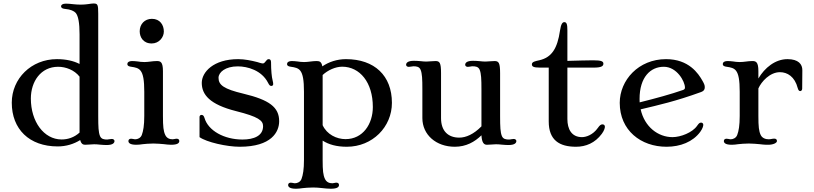

<svg xmlns="http://www.w3.org/2000/svg" viewBox="-20 -852 4789 1130"><path d="M49.3 -247.6C49.3 -92.3 151.9 9.8 319.8 9.8C369.1 9.8 415 -4.4 452.1 -27.8C457.5 -6.3 467.8 0 480.5 0C490.7 0 500.5 -0.5 509.3 -1.5C517.6 -2 525.4 -2.9 533.7 -2.9C541.5 -2.9 555.7 -2.4 570.3 -0.5C584.5 1 598.1 1.5 608.4 1.5C644 1.5 653.8 -10.7 653.8 -22C653.8 -28.8 647.5 -34.2 638.2 -34.2C633.3 -34.2 629.4 -33.7 625 -32.7C620.1 -31.7 615.2 -30.8 610.8 -30.8C593.3 -30.8 576.2 -32.7 568.4 -51.8C559.6 -73.7 558.1 -105 558.1 -168.5V-771.5C558.1 -826.2 554.7 -831.5 529.8 -831.5C521 -831.5 511.2 -829.6 500.5 -828.1C487.3 -826.2 472.2 -824.7 455.6 -824.7C438.5 -824.7 420.4 -826.2 408.2 -827.6C394.5 -829.1 381.3 -830.6 367.7 -830.6C348.1 -830.6 339.4 -823.2 339.4 -815.4C339.4 -803.7 352.1 -800.3 364.7 -799.3C394.5 -796.9 416 -787.1 425.8 -775.9C440.9 -757.3 448.2 -716.8 448.2 -650.4V-475.6C412.6 -493.7 368.7 -503.9 314.9 -503.9C163.6 -503.9 49.3 -389.2 49.3 -247.6ZM161.6 -272C161.6 -371.6 219.7 -459 322.3 -459C367.2 -459 418 -439.9 448.2 -400.9V-71.8C417.5 -43.5 378.9 -30.8 341.8 -31.2C238.3 -31.7 161.6 -136.2 161.6 -272Z M873 -596.2C916 -596.2 944.3 -632.3 944.3 -666.5C944.3 -704.6 921.9 -741.2 874 -741.2C831.1 -741.2 802.2 -709.5 802.2 -668C802.2 -633.3 822.8 -596.2 873 -596.2ZM735.8 -22C735.8 -12.2 743.2 0 782.2 0C795.9 0 806.6 -1.5 819.8 -3.4C829.6 -4.9 862.8 -7.3 882.8 -7.3C902.3 -7.3 931.6 -4.9 946.8 -3.4C958.5 -2.4 967.8 0 986.8 0C1026.4 0 1035.2 -10.7 1035.2 -22C1035.2 -31.2 1029.3 -35.6 1019.5 -35.6C1015.1 -35.6 1010.7 -34.7 1006.8 -33.7C1002.9 -32.7 999.5 -32.2 995.6 -32.2C977.5 -32.2 961.4 -39.1 952.6 -57.6C941.9 -80.1 939 -106.4 939 -169.9V-433.1C939 -488.3 924.3 -492.7 902.8 -492.7C889.6 -492.7 877.4 -491.2 865.7 -489.7C853.5 -488.3 841.8 -486.8 829.6 -486.8C810.1 -486.8 803.2 -488.8 791.5 -490.2C780.3 -491.7 766.1 -492.7 758.8 -492.7C735.4 -492.7 729.5 -482.9 729.5 -475.1C729.5 -463.4 741.7 -460.4 752.4 -459C775.9 -455.6 794.9 -452.1 807.6 -435.5C822.3 -416.5 829.1 -380.4 829.1 -312V-169.9C829.1 -113.3 823.2 -80.6 814.5 -57.6C807.6 -39.6 790 -32.2 775.9 -32.2C772 -32.2 767.6 -33.2 763.2 -34.2C759.3 -35.2 755.4 -35.6 752 -35.6C742.7 -35.6 735.8 -31.2 735.8 -22Z M1154.3 -44.9C1195.8 -15.1 1314.9 11.7 1390.6 11.7C1578.1 11.7 1623 -75.7 1623 -138.7C1623 -221.2 1564.9 -264.2 1412.1 -300.8C1297.4 -328.1 1266.1 -351.6 1266.1 -394C1266.1 -426.3 1305.7 -461.4 1379.4 -461.4C1436.5 -461.4 1520 -438.5 1557.6 -364.7C1564.9 -350.1 1569.3 -346.2 1577.1 -346.2C1582 -346.2 1587.9 -349.1 1587.9 -356.9C1587.9 -360.4 1587.4 -368.7 1584.5 -378.9C1579.1 -398.4 1575.2 -439 1575.2 -485.8C1575.2 -498.5 1569.8 -503.9 1561.5 -503.9C1553.2 -503.9 1548.8 -497.6 1543.9 -491.2C1539.1 -484.9 1533.7 -478.5 1527.3 -478.5C1518.6 -478.5 1499.5 -485.4 1494.1 -486.8C1459.5 -495.6 1419.4 -503.9 1381.8 -503.9C1235.8 -503.9 1167.5 -427.2 1167.5 -364.3C1167.5 -295.9 1212.9 -237.3 1370.1 -197.8C1500 -165 1528.3 -143.1 1528.3 -109.4C1528.3 -52.7 1474.6 -30.8 1407.2 -30.8C1299.3 -30.8 1205.1 -83 1183.6 -157.7C1179.7 -170.9 1174.3 -175.8 1165.5 -175.8C1159.7 -175.8 1154.3 -170.4 1154.3 -164.1Z M1769 88.9C1769 145.5 1763.2 178.2 1754.4 201.2C1747.6 219.2 1730 226.6 1715.8 226.6C1711.9 226.6 1707.5 225.6 1703.1 224.6C1699.2 223.6 1695.3 223.1 1691.9 223.1C1682.6 223.1 1675.8 227.5 1675.8 236.8C1675.8 246.6 1683.1 258.8 1722.2 258.8C1735.8 258.8 1746.6 257.3 1759.8 255.4C1769.5 253.9 1802.7 251.5 1822.8 251.5C1840.8 251.5 1857.9 252.9 1875 254.9C1892.6 256.8 1909.7 258.8 1926.8 258.8C1966.3 258.8 1975.1 248 1975.1 236.8C1975.1 227.5 1969.2 223.1 1959.5 223.1C1955.1 223.1 1950.7 224.1 1946.8 225.1C1942.9 226.1 1939.5 226.6 1935.5 226.6C1917.5 226.6 1901.4 219.7 1892.6 201.2C1881.8 178.7 1878.9 152.3 1878.9 88.9V-24.4C1914.6 -1.5 1960.4 11.7 2021 11.7C2172.4 11.7 2286.6 -105 2286.6 -246.6C2286.6 -406.7 2184.1 -503.9 2016.1 -503.9C1963.4 -503.9 1914.6 -487.3 1877 -461.4C1872.1 -489.7 1859.9 -492.7 1842.8 -492.7C1829.6 -492.7 1817.4 -491.2 1805.7 -489.7C1793.5 -488.3 1781.7 -486.8 1769.5 -486.8C1750 -486.8 1743.2 -488.8 1731.4 -490.2C1720.2 -491.7 1706.1 -492.7 1698.7 -492.7C1675.3 -492.7 1669.4 -482.9 1669.4 -475.1C1669.4 -463.4 1681.6 -460.4 1692.4 -459C1715.8 -455.6 1734.9 -452.1 1747.6 -435.5C1762.2 -416.5 1769 -380.4 1769 -312ZM1878.9 -115.2V-410.6C1908.7 -438.5 1953.6 -459.5 1994.1 -459.5C2097.7 -459 2174.3 -367.7 2174.3 -222.2C2174.3 -122.6 2116.2 -33.2 2013.7 -33.2C1960.4 -33.2 1903.8 -61 1878.9 -115.2Z M2465.8 -157.2C2465.8 -58.1 2547.4 11.7 2656.7 11.7C2723.6 11.7 2773.9 -17.1 2813.5 -55.7C2815.9 -11.2 2828.6 0 2845.7 0C2856 0 2865.7 -0.5 2874.5 -1.5C2882.8 -2 2890.6 -2.9 2898.9 -2.9C2906.7 -2.9 2920.9 -2.4 2935.5 -0.5C2949.7 1 2963.4 1.5 2973.6 1.5C3009.3 1.5 3019 -10.7 3019 -22C3019 -28.8 3012.7 -34.2 3003.4 -34.2C2998.5 -34.2 2994.6 -33.7 2990.2 -32.7C2985.4 -31.7 2980.5 -30.8 2976.1 -30.8C2958.5 -30.8 2941.4 -32.7 2933.6 -51.8C2924.8 -73.7 2923.3 -105 2923.3 -168.5V-421.4C2923.3 -481.4 2915.5 -492.7 2891.1 -492.7C2880.9 -492.7 2871.1 -492.2 2862.3 -491.2C2854 -490.7 2846.2 -489.7 2837.9 -489.7C2830.1 -489.7 2815.9 -490.2 2801.3 -492.2C2787.1 -493.7 2773.4 -494.1 2763.2 -494.1C2727.5 -494.1 2717.8 -481.9 2717.8 -470.7C2717.8 -463.9 2724.1 -458.5 2733.4 -458.5C2738.3 -458.5 2742.2 -459 2746.6 -460C2751.5 -460.9 2756.3 -461.9 2760.7 -461.9C2778.3 -461.9 2795.4 -460 2803.2 -440.9C2812 -418.9 2813.5 -387.7 2813.5 -324.2V-108.4C2767.6 -61.5 2721.7 -42 2683.1 -42C2619.6 -42 2575.7 -78.6 2575.7 -156.7V-421.9C2575.7 -481.9 2567.9 -492.7 2543.5 -492.7C2533.2 -492.7 2523.4 -492.2 2514.6 -491.2C2506.3 -490.7 2498.5 -489.7 2490.2 -489.7C2482.4 -489.7 2468.3 -490.2 2453.6 -492.2C2439.5 -493.7 2425.8 -494.1 2415.5 -494.1C2379.9 -494.1 2370.1 -481.9 2370.1 -470.7C2370.1 -463.9 2376.5 -458.5 2385.7 -458.5C2390.6 -458.5 2394.5 -459 2398.9 -460C2403.8 -460.9 2408.7 -461.9 2413.1 -461.9C2430.7 -461.9 2447.8 -460 2455.6 -440.9C2464.4 -418.9 2465.8 -388.2 2465.8 -324.7Z M3209.5 -137.2C3209.5 -26.9 3272.5 11.7 3370.1 11.7C3427.7 11.7 3481.9 -10.3 3522 -64.5C3537.1 -85 3540 -100.1 3540 -106C3540 -115.2 3534.2 -120.1 3525.4 -120.1C3516.1 -120.1 3508.8 -113.8 3499 -99.6C3469.2 -57.1 3428.2 -44.9 3405.3 -44.9C3343.3 -44.9 3319.3 -92.8 3319.3 -151.4V-454.1H3474.6C3519.5 -454.1 3531.2 -462.9 3531.2 -477.1C3531.2 -490.7 3520 -497.1 3470.7 -497.1C3439.9 -497.1 3370.6 -495.1 3319.3 -493.7V-672.9C3319.3 -708 3315.4 -721.7 3301.3 -721.7C3290.5 -721.7 3281.7 -711.4 3275.9 -672.4C3260.3 -564.9 3226.1 -514.2 3155.3 -497.6C3131.3 -492.2 3110.4 -488.8 3110.4 -473.6C3110.4 -460.4 3119.1 -454.1 3158.7 -454.1H3209.5Z M3627.4 -246.6C3627.4 -85 3751.5 11.7 3902.8 11.7C3984.4 11.7 4057.6 -17.1 4101.1 -75.7C4116.7 -97.2 4119.1 -111.8 4119.1 -117.7C4119.1 -125 4113.8 -130.4 4106.4 -130.4C4096.7 -130.4 4092.3 -125 4082.5 -111.3C4055.2 -71.8 3985.8 -44.9 3938 -44.9C3853.5 -44.9 3773.4 -105 3750.5 -208.5C3856.9 -233.9 3956.1 -255.9 4105.5 -310.1C4125.5 -317.4 4127.9 -328.1 4127.9 -339.4C4127.9 -350.6 4123.5 -360.4 4115.2 -375C4089.8 -420.9 4033.2 -503.9 3899.9 -503.9C3737.8 -503.9 3627.4 -379.9 3627.4 -246.6ZM3744.6 -249.5C3744.1 -255.9 3744.1 -262.7 3744.1 -269.5C3744.1 -398.4 3808.6 -459 3886.7 -459C3963.9 -459 4011.2 -372.6 4011.2 -336.9C4011.2 -331.1 4009.8 -325.7 3999.5 -322.3C3929.7 -297.9 3840.3 -273.4 3744.6 -249.5Z M4240.2 -22C4240.2 -12.2 4247.6 0 4286.6 0C4300.3 0 4311 -1.5 4324.2 -3.4C4334 -4.9 4367.2 -7.3 4387.2 -7.3C4406.7 -7.3 4436 -4.9 4451.2 -3.4C4462.9 -2.4 4472.2 0 4501.5 0C4530.8 0 4552.7 -10.7 4552.7 -22C4552.7 -31.2 4546.9 -36.1 4537.1 -36.1C4530.8 -36.1 4525.9 -35.2 4521 -34.2C4515.6 -33.2 4510.3 -32.2 4503.9 -32.2C4485.8 -32.2 4465.8 -39.1 4457 -57.6C4446.3 -80.1 4443.4 -106.4 4443.4 -169.9V-331.5C4460.9 -371.6 4511.2 -427.2 4570.3 -427.2C4613.8 -427.2 4657.7 -400.9 4674.8 -334C4678.7 -319.3 4684.1 -315.9 4689.9 -315.9C4695.8 -315.9 4701.2 -321.8 4701.2 -330.1L4702.1 -438.5C4702.6 -474.1 4678.7 -503.9 4614.7 -503.9C4542.5 -503.9 4480.5 -453.1 4443.4 -390.1V-433.1C4443.4 -488.3 4428.7 -492.7 4407.2 -492.7C4394 -492.7 4381.8 -491.2 4370.1 -489.7C4357.9 -488.3 4346.2 -486.8 4334 -486.8C4314.5 -486.8 4307.6 -488.8 4295.9 -490.2C4284.7 -491.7 4270.5 -492.7 4263.2 -492.7C4239.7 -492.7 4233.9 -482.9 4233.9 -475.1C4233.9 -463.4 4246.1 -460.4 4256.8 -459C4280.3 -455.6 4299.3 -452.1 4312 -435.5C4326.7 -416.5 4333.5 -380.4 4333.5 -312V-169.9C4333.5 -113.3 4327.6 -80.6 4318.8 -57.6C4312 -39.6 4294.4 -32.2 4280.3 -32.2C4276.4 -32.2 4272 -33.2 4267.6 -34.2C4263.7 -35.2 4259.8 -35.6 4256.3 -35.6C4247.1 -35.6 4240.2 -31.2 4240.2 -22Z"/></svg>

Font: Stoke
Style: Light
Weight: 300
Designer: Nicole Fally
Foundry: Nicole Fally
Version: Version 1.001